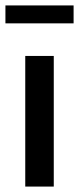

<svg xmlns="http://www.w3.org/2000/svg" viewBox="-20 -692 292 707"><path d="M178 -5V-486H73V-5ZM251 -606V-672H0V-606Z"/></svg>

Font: Falling Sky
Style: Light
Weight: 400
Designer: Paul D. Hunt
Foundry: Adobe Systems Incorporated
Version: Version 1.02